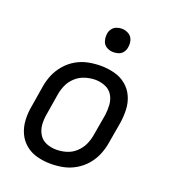

<svg xmlns="http://www.w3.org/2000/svg" viewBox="-138 -849 851 959"><g transform="rotate(20 288.0 -370.0)"><path d="M241 8Q274 8 307 1.5Q340 -5 371 -23Q402 -41 425 -68Q448 -95 461 -127Q474 -159 479 -191L498 -301Q504 -338 502.5 -375Q501 -412 486.5 -444Q472 -476 445 -498Q418 -520 382.5 -529Q347 -538 310 -538Q278 -538 244.5 -531.5Q211 -525 180.5 -507.5Q150 -490 126.5 -462.5Q103 -435 90 -403.5Q77 -372 72 -339L54 -229Q47 -192 49 -155Q51 -118 65.5 -86Q80 -54 107 -32Q134 -10 169 -1Q204 8 241 8ZM243 -68Q215 -68 190 -78Q165 -88 151 -111Q137 -134 135 -161.5Q133 -189 138 -217L156 -327Q160 -354 171.5 -380Q183 -406 205 -426Q227 -446 254.5 -454.5Q282 -463 309 -463Q336 -463 361.5 -452.5Q387 -442 400.5 -419.5Q414 -397 416 -369.5Q418 -342 414 -314L395 -204Q391 -177 379.5 -151Q368 -125 346 -104.5Q324 -84 297 -76Q270 -68 243 -68ZM345 -623Q359 -623 372.5 -627.5Q386 -632 395 -644Q404 -656 406 -670Q410 -690 404.5 -709Q399 -728 382 -738Q365 -748 345 -748Q331 -748 317.5 -743Q304 -738 295 -726Q286 -714 284 -700Q281 -680 286.5 -661Q292 -642 308.5 -632.5Q325 -623 345 -623Z"/></g></svg>

Font: Iosevka Sparkle
Style: Italic
Weight: 400
Italic angle: -9°
Designer: Belleve Invis
Foundry: Belleve Invis
Version: Version 4.5.0; ttfautohint (v1.8.3)